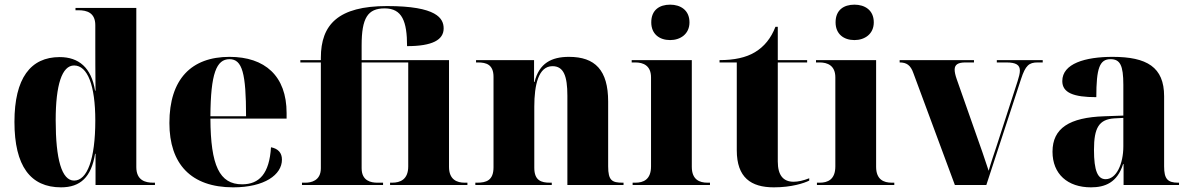

<svg xmlns="http://www.w3.org/2000/svg" viewBox="-20 -794 5108 824"><path d="M242 10C325 10 372 -34 388 -134H390V0H645V-10H637C605 -10 565 -19 565 -77V-760H304V-750H317C352 -750 389 -740 389 -686V-594C389 -556 389 -484 390 -405H388C372 -504 318 -549 236 -549C111 -549 42 -458 42 -271C42 -81 111 10 242 10ZM298 -19C245 -19 219 -110 219 -278C219 -430 246 -513 298 -513C356 -513 389 -427 389 -277C389 -110 354 -19 298 -19Z M981 10C1115 10 1190 -44 1190 -109C1190 -138 1174 -156 1143 -162C1136 -49 1093 -3 1019 -3C922 -3 884 -83 883 -285H1210V-309C1210 -468 1117 -550 965 -550C801 -550 707 -454 707 -266C707 -91 799 10 981 10ZM1036 -295H883C884 -479 909 -540 965 -540C1020 -540 1036 -479 1036 -295Z M1276 0H1624V-10H1599C1573 -10 1532 -17 1532 -72V-526H1732V-80C1732 -23 1697 -10 1663 -10H1654V0H1986V-10H1974C1941 -10 1907 -23 1907 -78V-536H1532V-599C1532 -717 1558 -758 1631 -758C1706 -758 1727 -702 1727 -596C1836 -596 1884 -623 1884 -672C1884 -715 1855 -768 1641 -768C1432 -768 1357 -689 1357 -546V-536H1269V-526H1357V-72C1357 -17 1313 -10 1291 -10H1276Z M2020 0H2348V-10H2340C2303 -10 2273 -19 2273 -74V-336C2273 -430 2291 -510 2351 -510C2399 -510 2415 -468 2415 -383V0H2656V-10H2652C2607 -10 2590 -19 2590 -80V-358C2590 -493 2534 -550 2422 -550C2347 -550 2294 -523 2274 -442H2272V-536H2023V-526H2031C2067 -526 2098 -517 2098 -464V-76C2098 -19 2066 -10 2028 -10H2020Z M2856 -622C2900 -622 2939 -648 2939 -698C2939 -751 2900 -774 2856 -774C2810 -774 2775 -751 2775 -698C2775 -648 2810 -622 2856 -622ZM2695 0H3027V-10H3016C2982 -10 2949 -23 2949 -78V-536H2691V-526H2707C2740 -526 2774 -513 2774 -462V-80C2774 -23 2741 -10 2707 -10H2695Z M3301 10C3378 10 3431 -8 3453 -19V-29C3428 -19 3405 -14 3386 -14C3342 -14 3318 -41 3318 -101V-526H3444V-536H3318V-679H3308C3289 -630 3260 -594 3220 -570C3182 -547 3131 -536 3068 -536V-526H3142V-149C3142 -32 3203 10 3301 10Z M3647 -622C3691 -622 3730 -648 3730 -698C3730 -751 3691 -774 3647 -774C3601 -774 3566 -751 3566 -698C3566 -648 3601 -622 3647 -622ZM3486 0H3818V-10H3807C3773 -10 3740 -23 3740 -78V-536H3482V-526H3498C3531 -526 3565 -513 3565 -462V-80C3565 -23 3532 -10 3498 -10H3486Z M3900 -480 4078 0H4213L4362 -455C4381 -513 4396 -526 4433 -526H4455V-536H4258V-526H4299C4341 -526 4357 -515 4357 -491C4357 -479 4353 -464 4347 -445L4257 -167C4248 -140 4232 -93 4223 -61C4207 -110 4186 -171 4169 -218L4086 -454C4080 -471 4077 -485 4077 -495C4077 -517 4092 -526 4123 -526H4160V-536H3841V-526C3870 -526 3888 -515 3900 -480Z M4662 10C4722 10 4775 -10 4800 -90H4802V0H5040V-10H5036C4991 -10 4976 -26 4976 -80V-381C4976 -506 4902 -550 4755 -550C4637 -550 4539 -521 4539 -446C4539 -396 4587 -377 4685 -377C4685 -501 4699 -540 4746 -540C4787 -540 4801 -514 4801 -430V-298L4719 -295C4570 -290 4497 -244 4497 -143C4497 -47 4562 10 4662 10ZM4725 -25C4691 -25 4675 -61 4675 -151C4675 -245 4696 -282 4763 -286L4801 -288V-166C4801 -90 4771 -25 4725 -25Z"/></svg>

Font: Noto Serif Display ExtraBold
Style: Regular
Weight: 800
Designer: Monotype Design Team
Foundry: Monotype Imaging Inc.
Version: Version 2.009